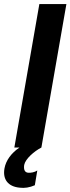

<svg xmlns="http://www.w3.org/2000/svg" viewBox="-40 -720 344 937"><path d="M30 0H55C15 27 -11 63 -18 101C-28 155 -1 191 57 196C80 199 105 195 130 184L142 112C129 121 110 124 97 123C80 121 75 107 78 85C84 55 127 18 162 0L284 -700H152Z"/></svg>

Font: Fixel Text 20240404 SemiBold
Style: Italic
Weight: 600
Width: 4
Italic angle: -10°
Designer: AlfaBravo + MacPaw
Foundry: Kyrylo Tkachov, Marchela Mozhyna, Serhii Makarenko, Maria Weinstein, Zakhar Kryvoshyya
Version: Version 1.211;Glyphs 3.2 (3225)